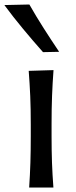

<svg xmlns="http://www.w3.org/2000/svg" viewBox="-48 -846 343 866"><path d="M83.5 0Q87.4 -58.1 89.1 -112.3Q90.8 -166.5 90.8 -231.9V-284.7Q90.8 -356 88.4 -412.4Q85.9 -468.8 81.5 -526.4L193.4 -529.8Q189 -470.7 186.8 -414.1Q184.6 -357.4 184.6 -284.7V-231.9Q184.6 -166.5 186.5 -112.3Q188.5 -58.1 192.9 0ZM146 -610.8Q99.6 -663.1 55.7 -716.1Q11.7 -769 -28.3 -823.2L84.5 -825.7Q114.7 -772.5 148.7 -719.2Q182.6 -666 218.8 -612.3Z"/></svg>

Font: Pinar-DS2-FD Medium
Style: Regular
Weight: 500
Designer: Amin Abedi
Version: Version 3.000